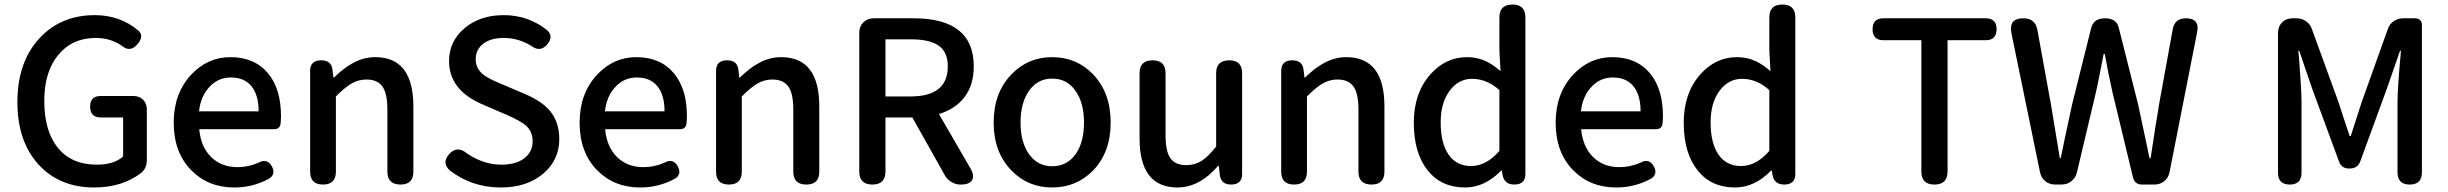

<svg xmlns="http://www.w3.org/2000/svg" viewBox="-20 -817 10838 850"><path d="M397 13Q246 13 153 -86Q57 -189 57 -365.5Q57 -542 155 -648Q250 -750 400 -750Q510 -750 591 -683Q607 -669 605 -654Q604 -640 589 -622Q556 -583 520 -614Q470 -649 404 -649Q300 -649 238 -574Q176 -499 176 -370Q176 -237 236 -163Q296 -88 409 -88Q484 -88 525 -124V-297H426Q379 -297 379 -345Q379 -392 426 -392H504H570Q597 -392 613.5 -375.5Q630 -359 630 -332V-108Q630 -74 607 -53Q522 13 397 13Z M1017 13Q902 13 827 -63Q749 -142 749 -274Q749 -403 826 -486Q899 -564 1000 -564Q1107 -564 1167 -492Q1224 -423 1224 -303Q1224 -288 1222 -268Q1218 -245 1193 -245H1040H862Q869 -167 914.5 -122Q960 -77 1032 -77Q1080 -77 1125 -97Q1163 -118 1184 -80Q1202 -45 1171 -26Q1100 13 1017 13ZM861 -324H993H1125Q1125 -396 1093.5 -435Q1062 -474 1002 -474Q948 -474 910 -435Q869 -394 861 -324Z M1410 0Q1353 0 1353 -57V-275V-503Q1353 -550 1402 -550Q1448 -550 1452 -507L1456 -474H1459Q1503 -517 1541 -537Q1589 -564 1641 -564Q1810 -564 1810 -346V-57Q1810 0 1753 0Q1695 0 1695 -57V-332Q1695 -403 1673 -434Q1651 -465 1602 -465Q1566 -465 1534 -446Q1507 -430 1467 -390V-57Q1467 0 1410 0Z M2197 13Q2070 13 1972 -62Q1935 -95 1967 -133Q2003 -175 2047 -138Q2121 -88 2199 -88Q2265 -88 2302 -117Q2338 -145 2338 -192Q2338 -237 2305 -264Q2285 -281 2223 -309Q2221 -310 2220 -310L2118 -354Q1968 -417 1968 -547Q1968 -634 2036.5 -692Q2105 -750 2210 -750Q2316 -750 2399 -686Q2433 -658 2404 -622Q2372 -583 2332 -614Q2275 -649 2210 -649Q2153 -649 2119.5 -623.5Q2086 -598 2086 -554Q2086 -512 2123 -484Q2146 -467 2205 -443L2306 -400Q2378 -369 2414 -327Q2456 -277 2456 -201Q2456 -110 2387 -50Q2314 13 2197 13Z M2814 13Q2699 13 2624 -63Q2546 -142 2546 -274Q2546 -403 2623 -486Q2696 -564 2797 -564Q2904 -564 2964 -492Q3021 -423 3021 -303Q3021 -288 3019 -268Q3015 -245 2990 -245H2837H2659Q2666 -167 2711.5 -122Q2757 -77 2829 -77Q2877 -77 2922 -97Q2960 -118 2981 -80Q2999 -45 2968 -26Q2897 13 2814 13ZM2658 -324H2790H2922Q2922 -396 2890.5 -435Q2859 -474 2799 -474Q2745 -474 2707 -435Q2666 -394 2658 -324Z M3207 0Q3150 0 3150 -57V-275V-503Q3150 -550 3199 -550Q3245 -550 3249 -507L3253 -474H3256Q3300 -517 3338 -537Q3386 -564 3438 -564Q3607 -564 3607 -346V-57Q3607 0 3550 0Q3492 0 3492 -57V-332Q3492 -403 3470 -434Q3448 -465 3399 -465Q3363 -465 3331 -446Q3304 -430 3264 -390V-57Q3264 0 3207 0Z M3842 0Q3784 0 3784 -58V-671Q3784 -700 3802 -718Q3820 -736 3849 -736H3904H4025Q4291 -736 4291 -523Q4291 -440 4249 -386Q4210 -335 4137 -312L4276 -72Q4295 -40 4283.5 -20Q4272 0 4234 0H4231Q4211 0 4192.5 -11Q4174 -22 4164 -39L4019 -297H3900V-58Q3900 0 3842 0ZM3900 -390H4011Q4176 -390 4176 -523Q4176 -588 4134 -616Q4094 -643 4011 -643H3900V-516Z M4638 13Q4531 13 4458 -62Q4379 -143 4379 -274Q4379 -407 4458 -488Q4531 -564 4638 -564Q4746 -564 4819 -488Q4897 -407 4897 -274Q4897 -143 4819 -62Q4745 13 4638 13ZM4638 -81Q4703 -81 4741 -133.5Q4779 -186 4779 -274Q4779 -363 4741 -415Q4704 -469 4638 -469Q4574 -469 4536 -415.5Q4498 -362 4498 -274.5Q4498 -187 4536 -134Q4574 -81 4638 -81Z M5193 13Q5025 13 5025 -204V-493Q5025 -550 5083 -550Q5140 -550 5140 -493V-218Q5140 -147 5161.5 -116.5Q5183 -86 5232 -86Q5270 -86 5300 -105Q5329 -124 5364 -168V-493Q5364 -550 5422 -550Q5479 -550 5479 -493V-275V-47Q5479 0 5430 0Q5385 0 5380 -44L5376 -83H5373Q5290 13 5193 13Z M5709 0Q5652 0 5652 -57V-275V-503Q5652 -550 5701 -550Q5747 -550 5751 -507L5755 -474H5758Q5802 -517 5840 -537Q5888 -564 5940 -564Q6109 -564 6109 -346V-57Q6109 0 6052 0Q5994 0 5994 -57V-332Q5994 -403 5972 -434Q5950 -465 5901 -465Q5865 -465 5833 -446Q5806 -430 5766 -390V-57Q5766 0 5709 0Z M6466 13Q6361 13 6301 -62Q6239 -139 6239 -274Q6239 -404 6311 -486Q6379 -564 6475 -564Q6519 -564 6556 -547Q6586 -534 6623 -502L6618 -593V-740Q6618 -797 6676 -797Q6733 -797 6733 -740V-398V-47Q6733 0 6684 0Q6640 0 6632 -42L6629 -62H6626Q6553 13 6466 13ZM6493 -82Q6560 -82 6618 -149V-283V-418Q6563 -468 6497 -468Q6438 -468 6399 -417Q6358 -363 6358 -276Q6358 -183 6393 -132.5Q6428 -82 6493 -82Z M7135 13Q7020 13 6945 -63Q6867 -142 6867 -274Q6867 -403 6944 -486Q7017 -564 7118 -564Q7225 -564 7285 -492Q7342 -423 7342 -303Q7342 -288 7340 -268Q7336 -245 7311 -245H7158H6980Q6987 -167 7032.5 -122Q7078 -77 7150 -77Q7198 -77 7243 -97Q7281 -118 7302 -80Q7320 -45 7289 -26Q7218 13 7135 13ZM6979 -324H7111H7243Q7243 -396 7211.5 -435Q7180 -474 7120 -474Q7066 -474 7028 -435Q6987 -394 6979 -324Z M7661 13Q7556 13 7496 -62Q7434 -139 7434 -274Q7434 -404 7506 -486Q7574 -564 7670 -564Q7714 -564 7751 -547Q7781 -534 7818 -502L7813 -593V-740Q7813 -797 7871 -797Q7928 -797 7928 -740V-398V-47Q7928 0 7879 0Q7835 0 7827 -42L7824 -62H7821Q7748 13 7661 13ZM7688 -82Q7755 -82 7813 -149V-283V-418Q7758 -468 7692 -468Q7633 -468 7594 -417Q7553 -363 7553 -276Q7553 -183 7588 -132.5Q7623 -82 7688 -82Z M8544 0Q8486 0 8486 -58V-639H8318Q8270 -639 8270 -688Q8270 -736 8318 -736H8544H8771Q8819 -736 8819 -688Q8819 -639 8771 -639H8602V-58Q8602 0 8544 0Z M9079 0Q9053 0 9034.5 -15Q9016 -30 9011 -56L8885 -669Q8871 -736 8938 -736Q8991 -736 9000 -683L9060 -353L9099 -117H9103Q9122 -210 9153 -353L9238 -694Q9249 -736 9299 -736Q9350 -736 9360 -694L9446 -353Q9457 -304 9478 -203Q9490 -146 9496 -117H9501Q9509 -167 9524 -267Q9534 -324 9538 -353L9599 -688Q9608 -736 9657 -736Q9719 -736 9707 -675L9585 -56Q9580 -30 9561.5 -15Q9543 0 9517 0H9502H9463Q9431 0 9423 -31L9332 -409Q9313 -493 9298 -578H9293Q9285 -534 9267 -447Q9262 -422 9259 -409L9175 -55Q9169 -30 9150.5 -15Q9132 0 9106 0Z M10117 0Q10065 0 10065 -52V-671Q10065 -700 10083 -718Q10101 -736 10130 -736H10147Q10170 -736 10189 -723Q10208 -710 10215 -688L10333 -364Q10342 -338 10359 -284Q10374 -238 10382 -215H10387Q10395 -239 10410 -286Q10426 -338 10435 -364L10551 -688Q10558 -710 10577 -723Q10596 -736 10619 -736H10635H10672Q10686 -736 10694 -728Q10702 -720 10702 -706V-54Q10702 0 10648 0Q10594 0 10594 -54V-364Q10594 -425 10608 -578Q10609 -587 10609 -592H10605L10546 -422L10430 -105Q10419 -71 10382 -71H10379Q10346 -71 10335 -102L10217 -422L10159 -592H10155Q10156 -578 10159 -547Q10169 -416 10169 -364V-52Q10169 0 10117 0Z"/></svg>

Font: GenSenRounded TW M
Style: Regular
Weight: 500
Version: Version 1.501;PS 1;hotconv 16.6.51;makeotf.lib2.5.65220